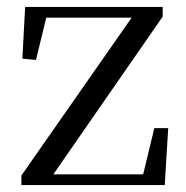

<svg xmlns="http://www.w3.org/2000/svg" viewBox="-20 -536 538 556"><path d="M42 0V-27.8L374.5 -503.9V-476.3L366.5 -484.9H236.9H89.2L118.7 -503.9L84.1 -362.4L44.8 -366.2L52.8 -516H451.1V-487.9L121.1 -11.8L126.6 -51.4L128.1 -31.1H263.5H416.3L390.3 -13.5L426.9 -165H467.1L457.1 0Z"/></svg>

Font: Noto Serif SC
Style: Regular
Weight: 200
Designer: Ryoko NISHIZUKA 西塚涼子 (kana & ideographs); Frank Grießhammer (Latin, Greek & Cyrillic); Wenlong ZHANG 张文龙 (bopomofo); San
Foundry: Adobe
Version: Version 2.001;hotconv 1.1.0;makeotfexe 2.6.0